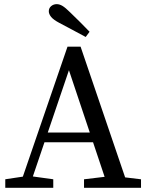

<svg xmlns="http://www.w3.org/2000/svg" viewBox="-20 -897 704 917"><path d="M407.8 -745.3 389.3 -720.4Q357.9 -737.4 326 -754.4Q294.1 -771.4 263.6 -787.5Q235.1 -802.6 224.1 -816.3Q213.1 -830.1 213.1 -843.1Q213.1 -858.4 224.4 -867.8Q235.6 -877.2 251.1 -877.2Q264.4 -877.2 278.5 -868.7Q292.6 -860.2 313.8 -839.1Q338 -816 361.7 -792.3Q385.5 -768.5 407.8 -745.3ZM5.2 0V-40.8L105.4 -55.8H125.2L234.4 -40.8V0ZM70.8 0 302.4 -674.1H364.9L594.6 0H497.2L297.9 -595.5L321.7 -598.3L118.5 0ZM169.9 -217.4 186 -264.1H456L472.3 -217.4ZM381.3 0V-40.7L506.6 -55.7H529.2L653.5 -40.7V0Z"/></svg>

Font: Adobe Variable Font Prototype
Style: Regular
Weight: 389
Designer: Frank Grießhammer
Foundry: Adobe
Version: Version 1.004;hotconv 1.0.113;makeotfexe 2.5.65598